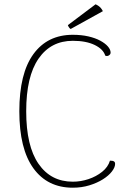

<svg xmlns="http://www.w3.org/2000/svg" viewBox="-20 -862 616 894"><path d="M516 -99Q516 -83 501 -63.5Q486 -44 459 -27Q432 -10 396 1Q360 12 319 12Q201 12 135.5 -78.5Q70 -169 70 -344Q70 -520 135.5 -610Q201 -700 319 -700Q359 -700 391.5 -692.5Q424 -685 447 -672.5Q470 -660 482.5 -645.5Q495 -631 495 -617Q495 -609 487 -604Q479 -599 470 -603Q461 -633 421 -652.5Q381 -672 319 -672Q217 -672 159.5 -589Q102 -506 102 -344Q102 -182 159.5 -99Q217 -16 319 -16Q356 -16 392 -28Q428 -40 455.5 -62Q483 -84 492 -114Q499 -114 504 -113Q509 -112 512.5 -109Q516 -106 516 -99ZM459 -810 309 -727Q305 -729 301 -735Q297 -741 296 -745L425 -842Q432 -839 438.5 -834.5Q445 -830 450 -824Q455 -818 459 -810Z"/></svg>

Font: Arima Thin
Style: Regular
Weight: 100
Designer: Joana Correia and Natanael Gama
Foundry: NDISCOVER
Version: Version 1.101;gftools[0.9.23]